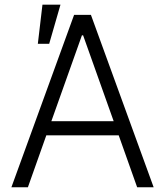

<svg xmlns="http://www.w3.org/2000/svg" viewBox="-20 -790 696 810"><path d="M97.7 0H28.1L292.6 -727.3H363.6L628.2 0H558.6L480.8 -219.1H175.4ZM196.7 -278.8H459.5L330.6 -641H325.6ZM139.6 -605.1 159.1 -770.2H235.1L187.5 -605.1Z"/></svg>

Font: Inter Light BETA
Style: Regular
Weight: 300
Designer: Rasmus Andersson
Foundry: rsms
Version: Version 3.011;git-f93a4a705